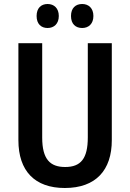

<svg xmlns="http://www.w3.org/2000/svg" viewBox="-20 -996 651 960"><path d="M163 -916C163 -876 186 -856 218 -856C250 -856 274 -877 274 -916C274 -955 250 -976 218 -976C186 -976 163 -956 163 -916ZM335 -916C335 -876 358 -856 391 -856C423 -856 447 -877 447 -916C447 -955 423 -976 391 -976C358 -976 335 -956 335 -916ZM539 -295V-780H419V-309C419 -203 384 -161 306 -161C231 -161 191 -199 191 -308V-780H72V-295C72 -141 154 -56 304 -56C459 -56 539 -145 539 -295Z"/></svg>

Font: Noto Sans Malayalam UI Condensed SemiBold
Style: Regular
Weight: 600
Width: 3
Designer: Jelle Bosma - Monotype Design Team
Foundry: Monotype Imaging Inc.
Version: Version 2.104